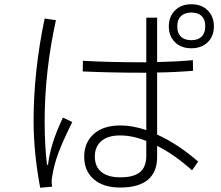

<svg xmlns="http://www.w3.org/2000/svg" viewBox="-20 -859 1040 903"><path d="M986 -735Q986 -689 957 -660.5Q928 -632 880 -632Q832 -632 803 -660.5Q774 -689 774 -735Q774 -781 803 -810Q832 -839 880 -839Q928 -839 957 -810Q986 -781 986 -735ZM945 -740Q945 -768 928 -784Q911 -800 880 -800Q849 -800 831.5 -783.5Q814 -767 814 -740V-731Q814 -703 831 -686.5Q848 -670 880 -670Q911 -670 928 -686.5Q945 -703 945 -731ZM719 -226Q815 -183 912 -99L883 -58Q801 -132 719 -173V-121Q719 -50 675.5 -13.5Q632 23 545 23Q466 23 421 -16Q376 -55 376 -122Q376 -188 420.5 -228.5Q465 -269 547 -269Q604 -269 668 -247V-517H655Q502 -517 369 -523L370 -573Q493 -566 657 -566H668V-776H719V-567Q809 -569 887 -576L888 -526Q801 -519 719 -518ZM206 -84Q216 -180 276 -306L320 -285Q276 -197 255 -140.5Q234 -84 226 -32Q223 -19 223 -5Q223 5 225 19L169 24Q138 -142 138 -290Q138 -524 190 -772L243 -764Q190 -523 190 -289Q190 -173 201 -84ZM668 -196Q604 -222 545 -222Q487 -222 456.5 -195.5Q426 -169 426 -123Q426 -75 457 -50Q488 -25 546 -25Q609 -25 638.5 -49.5Q668 -74 668 -126Z"/></svg>

Font: IBM Plex Sans JP Light
Style: Regular
Weight: 300
Designer: Mike Abbink; Paul van der Laan; Pieter van Rosmalen; Wujin Sim; Yejin Wi; Jinhee Kim; Boomi Park; Yona Kim; Kichan Ma
Foundry: Sandoll Inc.
Version: Version 1.002